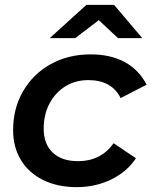

<svg xmlns="http://www.w3.org/2000/svg" viewBox="-20 -764 624 791"><path d="M34 -228Q34 -317 75 -388Q116 -459 188.5 -499.5Q261 -540 354 -540Q435 -540 493.5 -508.5Q552 -477 584 -415L477 -360Q440 -434 344 -434Q291 -434 249.5 -408.5Q208 -383 184 -337.5Q160 -292 160 -234Q160 -171 197 -135.5Q234 -100 302 -100Q348 -100 385 -118.5Q422 -137 448 -174L540 -112Q503 -56 438 -24.5Q373 7 296 7Q217 7 157.5 -22.5Q98 -52 66 -105Q34 -158 34 -228ZM466 -607 387 -681 290 -607H185L336 -744H450L566 -607Z"/></svg>

Font: Montserrat Alternates SemiBold
Style: Italic
Weight: 600
Italic angle: -11.3°
Designer: Julieta Ulanovsky
Foundry: Julieta Ulanovsky
Version: Version 7.200